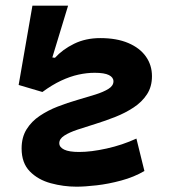

<svg xmlns="http://www.w3.org/2000/svg" viewBox="-20 -665 626 694"><path d="M256.8 9.8Q209.5 9.8 163.6 -2.7Q117.7 -15.1 87.9 -45.4Q58.1 -75.7 58.1 -128.4Q58.1 -168.9 76.2 -197.8Q94.2 -226.6 123.8 -246.3Q153.3 -266.1 188.7 -279.8Q224.1 -293.5 259.5 -303.7Q294.9 -314 324.5 -323.2Q354 -332.5 372.1 -343.8Q390.1 -355 390.1 -371.1Q390.1 -385.3 373.8 -393.6Q357.4 -401.9 322.3 -401.9Q293.9 -401.9 263.7 -395.3Q233.4 -388.7 200.9 -373.5Q168.5 -358.4 133.3 -332.5L71.8 -469.7L178.7 -456.1Q206.1 -486.3 247.8 -506.8Q289.6 -527.3 342.3 -527.3Q401.9 -527.3 443.6 -509.5Q485.4 -491.7 507.3 -460.7Q529.3 -429.7 529.3 -389.6Q529.3 -351.6 511.2 -324Q493.2 -296.4 463.1 -276.6Q433.1 -256.8 397.5 -242.7Q361.8 -228.5 326.2 -217.5Q290.5 -206.5 260.5 -196.5Q230.5 -186.5 212.4 -174.8Q194.3 -163.1 194.3 -147.5Q194.3 -132.8 211.9 -124.3Q229.5 -115.7 266.1 -115.7Q309.6 -115.7 365.7 -128.2Q421.9 -140.6 473.1 -164.1L502 -46.9Q464.4 -24.9 418.2 -12.5Q372.1 0 329.1 4.9Q286.1 9.8 256.8 9.8ZM133.3 -332.5 47.4 -357.9 97.2 -644.5H226.1L165.5 -445.3Z"/></svg>

Font: Cascadia Code PL
Style: Italic
Weight: 400
Italic angle: -10°
Monospace: yes
Designer: Aaron Bell
Foundry: Saja Typeworks
Version: Version 2404.023